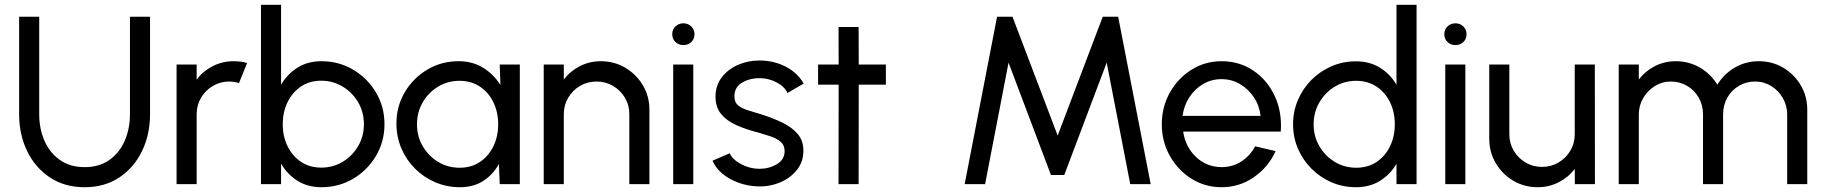

<svg xmlns="http://www.w3.org/2000/svg" viewBox="-20 -770 7618 803"><path d="M334 13Q250 13 188.5 -28Q127 -69 93.5 -138.2Q60 -207.5 60 -292V-700H144V-292Q144 -231.5 166 -181.2Q188 -131 230.5 -101Q273 -71 334 -71Q395.5 -71 437.8 -101.2Q480 -131.5 501.8 -181.8Q523.5 -232 523.5 -292V-700H607.5V-292Q607.5 -207.5 574 -138.2Q540.5 -69 479.2 -28Q418 13 334 13Z M718.5 0V-500H802.5V-437.5Q829 -472.5 869.5 -493.2Q910 -514 957.5 -514Q986.5 -514 1013.5 -506.5L979.5 -422.5Q959 -429 939.5 -429Q901.5 -429 870.5 -410.8Q839.5 -392.5 821 -361.5Q802.5 -330.5 802.5 -292.5V0Z M1324.5 -514Q1397 -514 1457 -478.5Q1517 -443 1552.5 -383.2Q1588 -323.5 1588 -250.5Q1588 -178 1552.5 -118Q1517 -58 1457 -22.5Q1397 13 1324.5 13Q1266.5 13 1223.8 -14.2Q1181 -41.5 1155.5 -85.5V0H1071.5V-750H1155.5V-415.5Q1181 -459.5 1223.8 -486.8Q1266.5 -514 1324.5 -514ZM1323.5 -69Q1373 -69 1413.5 -93.5Q1454 -118 1478 -159.2Q1502 -200.5 1502 -250.5Q1502 -301.5 1477.5 -342.8Q1453 -384 1412.5 -408.2Q1372 -432.5 1323.5 -432.5Q1274.5 -432.5 1238.2 -407.8Q1202 -383 1182.2 -341.8Q1162.5 -300.5 1162.5 -250.5Q1162.5 -200 1182.5 -158.8Q1202.5 -117.5 1238.8 -93.2Q1275 -69 1323.5 -69Z M2070 -500H2154V0H2070L2066.5 -84.5Q2043 -40.5 2001.8 -13.8Q1960.5 13 1903.5 13Q1848.5 13 1800.2 -7.8Q1752 -28.5 1715.5 -65Q1679 -101.5 1658.5 -149.8Q1638 -198 1638 -253.5Q1638 -325.5 1673 -384.5Q1708 -443.5 1767 -478.8Q1826 -514 1897.5 -514Q1957 -514 2001.2 -486.2Q2045.5 -458.5 2073 -414.5ZM1902 -68.5Q1951.5 -68.5 1987.8 -93Q2024 -117.5 2043.8 -158.8Q2063.5 -200 2063.5 -250Q2063.5 -301 2043.5 -342.2Q2023.5 -383.5 1987 -407.8Q1950.5 -432 1902 -432Q1852.5 -432 1812 -407.5Q1771.5 -383 1747.8 -341.8Q1724 -300.5 1724 -250Q1724 -199 1748.5 -157.8Q1773 -116.5 1813.2 -92.5Q1853.5 -68.5 1902 -68.5Z M2696 -311.5V0H2612V-292.5Q2612 -330.5 2593.5 -361.5Q2575 -392.5 2543.8 -410.8Q2512.5 -429 2475 -429Q2437 -429 2406 -410.8Q2375 -392.5 2356.5 -361.5Q2338 -330.5 2338 -292.5V0H2254V-500H2338V-437.5Q2364.5 -472.5 2405 -493.2Q2445.5 -514 2493 -514Q2549 -514 2595 -486.8Q2641 -459.5 2668.5 -413.5Q2696 -367.5 2696 -311.5Z M2795.5 -500H2879.5V0H2795.5ZM2838 -581.5Q2818.5 -581.5 2805 -594.2Q2791.5 -607 2791.5 -627Q2791.5 -646.5 2805 -659.5Q2818.5 -672.5 2838 -672.5Q2857.5 -672.5 2871 -659.5Q2884.5 -646.5 2884.5 -627Q2884.5 -607 2871.2 -594.2Q2858 -581.5 2838 -581.5Z M3147.5 9.5Q3107 8 3068.8 -5.8Q3030.5 -19.5 3001.8 -43.2Q2973 -67 2960 -98L3032 -129Q3043 -103 3079.8 -83.5Q3116.5 -64 3155.5 -64Q3196.5 -64 3229 -83.2Q3261.5 -102.5 3261.5 -138Q3261.5 -163 3244.8 -177.2Q3228 -191.5 3202.8 -199.8Q3177.5 -208 3151.5 -215.5Q3100 -228.5 3059.5 -246.8Q3019 -265 2995.8 -293.2Q2972.5 -321.5 2972.5 -365.5Q2972.5 -412 2998.2 -446Q3024 -480 3065.8 -498.5Q3107.5 -517 3156 -517Q3216.5 -517 3266.5 -491Q3316.5 -465 3341 -420.5L3273.5 -381Q3261 -408 3228.8 -425Q3196.5 -442 3162 -443Q3117 -444 3084.2 -424.8Q3051.5 -405.5 3051.5 -367Q3051.5 -342 3067.5 -329Q3083.5 -316 3110 -308.2Q3136.5 -300.5 3167.5 -290.5Q3213 -276 3252.5 -257Q3292 -238 3316.2 -209.5Q3340.5 -181 3340 -139Q3340 -93 3312.5 -58.8Q3285 -24.5 3241 -6.5Q3197 11.5 3147.5 9.5Z M3685 -416H3571.5L3571 0H3487L3487.5 -416H3401.5V-500H3487.5L3487 -657H3571L3571.5 -500H3685Z M4014.5 0 4150 -700H4214.5L4403.5 -203L4592 -700H4656.5L4792.5 0H4707L4608.5 -508L4431 -38H4375.5L4198 -508L4100 0Z M5089 13Q5020 13 4963.2 -22.5Q4906.5 -58 4872.8 -117.8Q4839 -177.5 4839 -250Q4839 -323 4872.8 -383Q4906.5 -443 4963.2 -478.5Q5020 -514 5089 -514Q5164 -514 5222.2 -474.5Q5280.5 -435 5311.5 -368Q5342.5 -301 5336.5 -219.5H4928.5Q4937.5 -156 4981.8 -113.8Q5026 -71.5 5089 -71Q5134 -71 5170.5 -94Q5207 -117 5229.5 -158L5315 -138Q5285 -71.5 5224.5 -29.2Q5164 13 5089 13ZM4926 -285.5H5252Q5247.5 -327.5 5224.8 -362.2Q5202 -397 5166.5 -418Q5131 -439 5089 -439Q5046.5 -439 5011.8 -418.5Q4977 -398 4954.2 -363.2Q4931.5 -328.5 4926 -285.5Z M5820.5 -750H5904.5V0H5820.5V-85Q5795 -41 5752 -14Q5709 13 5651 13Q5596.5 13 5549 -7.5Q5501.5 -28 5465.2 -64.2Q5429 -100.5 5408.5 -148Q5388 -195.5 5388 -250Q5388 -304.5 5408.5 -352.2Q5429 -400 5465.2 -436.2Q5501.5 -472.5 5549 -493Q5596.5 -513.5 5651 -513.5Q5709 -513.5 5752 -486.5Q5795 -459.5 5820.5 -415.5ZM5652 -68.5Q5701.5 -68.5 5737.8 -93Q5774 -117.5 5793.8 -158.8Q5813.5 -200 5813.5 -250Q5813.5 -301 5793.5 -342.2Q5773.5 -383.5 5737 -407.8Q5700.5 -432 5652 -432Q5602.5 -432 5562.2 -407.5Q5522 -383 5498 -341.8Q5474 -300.5 5474 -250Q5474 -199 5498.5 -157.8Q5523 -116.5 5563.2 -92.5Q5603.5 -68.5 5652 -68.5Z M6024.5 -500H6108.5V0H6024.5ZM6067 -581.5Q6047.5 -581.5 6034 -594.2Q6020.5 -607 6020.5 -627Q6020.5 -646.5 6034 -659.5Q6047.5 -672.5 6067 -672.5Q6086.5 -672.5 6100 -659.5Q6113.5 -646.5 6113.5 -627Q6113.5 -607 6100.2 -594.2Q6087 -581.5 6067 -581.5Z M6208.5 -190V-500H6292.5V-208.5Q6292.5 -170.5 6311 -139.5Q6329.5 -108.5 6360.5 -90.2Q6391.5 -72 6429.5 -72Q6467 -72 6498 -90.2Q6529 -108.5 6547.5 -139.5Q6566 -170.5 6566 -208.5V-500H6650L6650.5 0H6566.5L6566 -63.5Q6539.5 -28.5 6499 -7.8Q6458.5 13 6411.5 13Q6355 13 6309 -14.2Q6263 -41.5 6235.8 -87.5Q6208.5 -133.5 6208.5 -190Z M6750 0V-500H6834V-437.5Q6860.5 -472.5 6900.8 -493.2Q6941 -514 6988.5 -514Q7044 -514 7090 -487Q7136 -460 7162.5 -415.5Q7189 -460 7234.8 -487Q7280.5 -514 7336 -514Q7392 -514 7438 -486.8Q7484 -459.5 7511.2 -413.5Q7538.5 -367.5 7538.5 -311.5V0H7454.5V-291Q7454.5 -328 7436.5 -359.5Q7418.5 -391 7388 -410Q7357.5 -429 7320.5 -429Q7283.5 -429 7253 -411.2Q7222.5 -393.5 7204.5 -362.2Q7186.5 -331 7186.5 -291V0H7102.5V-291Q7102.5 -331 7084.2 -362.2Q7066 -393.5 7035.5 -411.2Q7005 -429 6968 -429Q6931 -429 6900.8 -410Q6870.5 -391 6852.2 -359.5Q6834 -328 6834 -291V0Z"/></svg>

Font: Urbanist Medium
Style: Regular
Weight: 500
Designer: Corey Hu
Foundry: Corey Hu
Version: Version 1.321; ttfautohint (v1.8.4.7-5d5b)